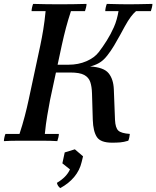

<svg xmlns="http://www.w3.org/2000/svg" viewBox="-24 -722 802 985"><path d="M-4 2Q-4 -6 -1.5 -17Q1 -28 4 -35H76Q91 -80 103 -126Q115 -172 123 -210L183 -490Q191 -528 198 -570.5Q205 -613 210 -665H138Q138 -673 140.5 -684Q143 -695 146 -702Q180 -701 214 -700.5Q248 -700 282 -700Q317 -700 351 -700.5Q385 -701 420 -702Q420 -695 417.5 -684Q415 -673 412 -665H340Q325 -619 314.5 -579.5Q304 -540 293 -490L233 -210Q226 -173 218.5 -129.5Q211 -86 206 -35H278Q278 -28 275.5 -17Q273 -6 270 2Q236 0 202 0Q168 0 133 0Q99 0 65 0Q31 0 -4 2ZM551 10Q492 10 473 -19Q454 -48 452 -107L448 -243Q447 -278 439 -301.5Q431 -325 408 -337.5Q385 -350 337 -350H258L266 -390H328Q378 -390 419.5 -408Q461 -426 483 -455Q503 -481 523.5 -513.5Q544 -546 560 -582Q569 -602 575 -624Q581 -646 584 -665H516Q516 -673 518.5 -684Q521 -695 524 -702Q565 -701 590 -700.5Q615 -700 634 -700Q654 -700 684.5 -700.5Q715 -701 758 -702Q758 -695 755.5 -684Q753 -673 750 -665H674Q661 -654 647 -635.5Q633 -617 616 -586Q606 -568 592 -542Q578 -516 561.5 -488.5Q545 -461 527 -438Q506 -411 483.5 -398.5Q461 -386 438 -381Q508 -377 533 -346.5Q558 -316 560 -263L566 -107Q568 -66 583 -52Q598 -38 642 -35Q641 -27 639.5 -18Q638 -9 634 0Q611 7 592.5 8.5Q574 10 551 10ZM360 44 402 80 395 109Q385 152 356.5 186Q328 220 285 243Q271 232 268 216Q293 201 309.5 184Q326 167 335 147L296 116L308 60Z"/></svg>

Font: Poltawski Nowy
Style: Italic
Weight: 400
Italic angle: -12°
Designer: Adam Pótawski, Mateusz Machalski, Borys Kosmynka, Ania Wieluska
Foundry: Capitalics.wtf
Version: Version 1.001;gftools[0.9.25]